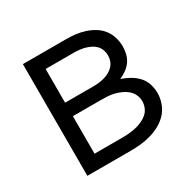

<svg xmlns="http://www.w3.org/2000/svg" viewBox="-123 -659 796 789"><g transform="rotate(-30 275.0 -265.0)"><path d="M77 0V-530H282Q304 -530 326 -527.5Q348 -525 369.5 -518Q391 -511 410 -499.5Q429 -488 442.5 -470.5Q456 -453 462.5 -431.5Q469 -410 469 -388Q469 -370 464.5 -352Q460 -334 449.5 -319.5Q439 -305 424 -294.5Q409 -284 393 -277Q414 -270 433.5 -259Q453 -248 468 -232Q483 -216 490 -194.5Q497 -173 497 -151Q497 -127 488.5 -103Q480 -79 463.5 -61Q447 -43 425.5 -31Q404 -19 380 -12Q356 -5 331.5 -2.5Q307 0 282 0ZM148 -306H282Q296 -306 309 -307.5Q322 -309 334.5 -312.5Q347 -316 359 -322.5Q371 -329 380 -338.5Q389 -348 393.5 -360.5Q398 -373 398 -386Q398 -400 393.5 -412.5Q389 -425 380 -434.5Q371 -444 359 -450Q347 -456 334.5 -459.5Q322 -463 308.5 -464.5Q295 -466 282 -466H148ZM148 -64H282Q298 -64 313.5 -65.5Q329 -67 344.5 -70.5Q360 -74 374.5 -80.5Q389 -87 401 -97Q413 -107 419.5 -122Q426 -137 426 -153Q426 -169 419.5 -183.5Q413 -198 401 -208.5Q389 -219 374.5 -225.5Q360 -232 345 -236Q330 -240 314 -241Q298 -242 282 -242H148Z"/></g></svg>

Font: Lode Term
Style: Regular
Weight: 400
Monospace: yes
Designer: Belleve Invis
Foundry: Belleve Invis
Version: Version 29.2.0